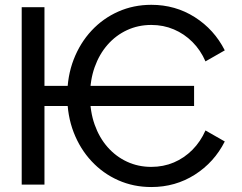

<svg xmlns="http://www.w3.org/2000/svg" viewBox="-20 -752 984 782"><path d="M321.8 -402.3H596.2H770.5V-320.3H596.2H321.8ZM596.2 -650.4Q543 -650.4 497.6 -629.4Q452.1 -608.4 418.2 -569.8Q384.3 -531.2 365.5 -478.3Q346.7 -425.3 346.7 -361.3Q346.7 -297.4 365.5 -244.4Q384.3 -191.4 418.2 -152.8Q452.1 -114.3 497.6 -93.3Q543 -72.3 596.2 -72.3Q645.5 -72.3 688 -90.3Q730.5 -108.4 763.7 -141.8Q796.9 -175.3 816.9 -220.7L895.5 -175.8Q852.5 -90.8 773.4 -40.5Q694.3 9.8 596.2 9.8Q523.9 9.8 461.7 -17.8Q399.4 -45.4 352.8 -95.5Q306.2 -145.5 280 -213.1Q253.9 -280.8 253.9 -361.3Q253.9 -441.9 280 -509.5Q306.2 -577.1 352.8 -627.2Q399.4 -677.2 461.7 -704.8Q523.9 -732.4 596.2 -732.4Q694.3 -732.4 773.4 -682.1Q852.5 -631.8 895.5 -546.9L816.9 -502Q796.9 -547.9 763.7 -581.1Q730.5 -614.3 688 -632.3Q645.5 -650.4 596.2 -650.4ZM161.1 -402.3H284.7V-320.3H161.1ZM161.1 -239.3V0H68.4V-722.7H161.1Z"/></svg>

Font: Giphurs
Style: Regular
Weight: 400
Version: Version 2.010